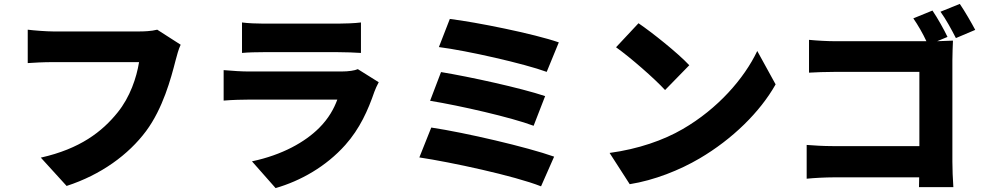

<svg xmlns="http://www.w3.org/2000/svg" viewBox="-20 -895 5040 983"><path d="M905 -666 785 -743C754 -735 715 -734 693 -734C631 -734 337 -734 252 -734C219 -734 153 -739 122 -743V-572C148 -574 203 -577 252 -577C337 -577 630 -577 692 -577C679 -497 646 -398 582 -319C503 -221 390 -133 189 -88L321 57C497 0 638 -103 728 -224C814 -340 855 -492 879 -586C885 -608 894 -644 905 -666Z M1219 -780V-624C1249 -627 1297 -628 1331 -628C1393 -628 1653 -628 1708 -628C1746 -628 1800 -626 1828 -624V-780C1799 -776 1742 -774 1710 -774C1653 -774 1399 -774 1331 -774C1296 -774 1247 -776 1219 -780ZM1919 -474 1812 -541C1796 -534 1766 -529 1728 -529C1650 -529 1331 -529 1252 -529C1218 -529 1171 -532 1125 -536V-380C1170 -384 1227 -385 1252 -385C1358 -385 1656 -385 1707 -385C1690 -339 1663 -289 1614 -240C1542 -168 1426 -102 1270 -69L1391 68C1519 31 1649 -42 1748 -153C1822 -236 1864 -330 1897 -426C1901 -438 1911 -459 1919 -474Z M2283 -798 2227 -654C2370 -636 2665 -569 2779 -527L2841 -678C2715 -722 2416 -782 2283 -798ZM2238 -526 2182 -379C2335 -354 2598 -294 2712 -251L2771 -403C2645 -445 2384 -502 2238 -526ZM2188 -242 2127 -89C2287 -65 2614 5 2750 59L2817 -93C2679 -142 2362 -216 2188 -242Z M3249 -776 3134 -653C3206 -602 3332 -492 3385 -434L3509 -561C3449 -625 3318 -729 3249 -776ZM3101 -112 3204 48C3330 28 3460 -24 3562 -84C3729 -182 3871 -321 3951 -463L3857 -634C3790 -493 3655 -338 3475 -234C3377 -177 3248 -132 3101 -112Z M4894 -875 4795 -835C4823 -797 4853 -741 4874 -700L4973 -742C4955 -776 4920 -837 4894 -875ZM4110 -153V20C4146 16 4209 13 4247 13H4686L4685 63H4861C4858 24 4856 -33 4856 -67V-586C4856 -619 4858 -663 4859 -687L4778 -684L4831 -706C4814 -742 4780 -803 4754 -841L4656 -801C4679 -768 4705 -723 4723 -684H4254C4218 -684 4162 -687 4122 -691V-523C4153 -525 4209 -527 4254 -527H4687V-147H4242C4195 -147 4149 -150 4110 -153Z"/></svg>

Font: Noto Sans TC Black
Style: Regular
Weight: 900
Designer: Ryoko NISHIZUKA 西塚涼子 (kana, bopomofo & ideographs); Paul D. Hunt (Latin, Greek & Cyrillic); Sandoll Communications 산돌커뮤니
Foundry: Adobe
Version: Version 2.004;hotconv 1.0.118;makeotfexe 2.5.65603